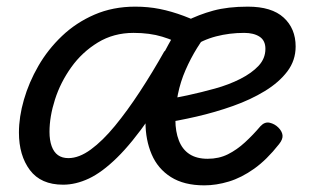

<svg xmlns="http://www.w3.org/2000/svg" viewBox="-20 -539 933 578"><path d="M37 -140Q37 -187 52 -239Q67 -291 95.5 -340.5Q124 -390 166.5 -430.5Q209 -471 264.5 -495Q320 -519 387 -519Q426 -519 461 -512Q496 -505 533.5 -491Q571 -477 616 -453Q569 -398 538.5 -328Q508 -258 508 -178Q508 -143 518.5 -116Q529 -89 550.5 -75Q572 -61 605 -61Q639 -61 666 -74.5Q693 -88 717.5 -110.5Q742 -133 764 -159Q777 -173 792 -169.5Q807 -166 818 -155Q829 -144 830.5 -132Q832 -120 820 -105Q783 -58 745 -31Q707 -4 669 7.5Q631 19 595 19Q534 19 494.5 -6Q455 -31 436.5 -74.5Q418 -118 418 -171Q418 -228 434.5 -282.5Q451 -337 475.5 -383.5Q500 -430 523 -465L536 -400Q506 -417 468.5 -428.5Q431 -440 382 -440Q322 -440 274.5 -411Q227 -382 194.5 -336.5Q162 -291 145.5 -239.5Q129 -188 129 -142Q129 -117 135.5 -99Q142 -81 154.5 -72Q167 -63 186 -63Q218 -63 253.5 -89Q289 -115 326 -160Q363 -205 401 -263Q439 -321 475 -385L544 -372Q482 -259 429.5 -183.5Q377 -108 332 -64Q287 -20 247.5 -1.5Q208 17 170 17Q103 17 70 -27Q37 -71 37 -140ZM870 -399Q870 -357 845 -324Q820 -291 777.5 -265Q735 -239 681.5 -220Q628 -201 571.5 -188Q515 -175 461 -167L469 -238Q503 -243 544.5 -252Q586 -261 627.5 -272.5Q669 -284 703.5 -301.5Q738 -319 758.5 -341Q779 -363 779 -392Q779 -417 761.5 -428.5Q744 -440 715 -440Q671 -440 630.5 -429.5Q590 -419 552 -394L539 -475Q578 -495 622 -507Q666 -519 726 -519Q798 -519 834 -486Q870 -453 870 -399Z"/></svg>

Font: Playwrite AU QLD
Style: Regular
Weight: 400
Designer: Veronika Burian, José Scaglione
Foundry: TypeTogether
Version: Version 1.002